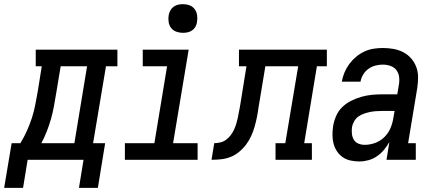

<svg xmlns="http://www.w3.org/2000/svg" viewBox="-74 -769 2094 924"><path d="M306 135 328 0H59L37 135H-54L-18 -80H24Q42 -109 56 -140.5Q70 -172 80 -203Q90 -234 96 -266.5Q102 -299 108 -331L127 -450H98V-530H491V-450H436L374 -80H432L397 135ZM125 -80H284L345 -450H218L196 -318Q191 -288 185.5 -257.5Q180 -227 171.5 -197Q163 -167 151.5 -137.5Q140 -108 125 -80Z M527 0V-80H669L730 -450H613V-530H834L759 -80H877V0ZM806 -611Q790 -611 774.5 -616.5Q759 -622 749.5 -634.5Q740 -647 737.5 -663.5Q735 -680 738 -697Q740 -708 746 -719Q752 -730 762 -737Q772 -744 783.5 -746.5Q795 -749 806 -749Q823 -749 838 -743.5Q853 -738 862.5 -725.5Q872 -713 874.5 -696.5Q877 -680 874 -663Q873 -652 867 -641Q861 -630 851 -623Q841 -616 829.5 -613.5Q818 -611 806 -611Z M944 0 957 -80Q971 -80 986 -83.5Q1001 -87 1013.5 -96Q1026 -105 1035.5 -117.5Q1045 -130 1051.5 -143.5Q1058 -157 1062.5 -171.5Q1067 -186 1070 -200Q1073 -214 1075.5 -228.5Q1078 -243 1081 -257Q1081 -259 1081 -260.5Q1081 -262 1082 -263L1112 -450H1076V-530H1499V-450H1451L1390 -80H1427V0H1252V-80H1299L1361 -450H1203L1170 -251Q1167 -228 1162.5 -205.5Q1158 -183 1151.5 -160Q1145 -137 1135 -115Q1125 -93 1110.5 -73.5Q1096 -54 1076.5 -38Q1057 -22 1035 -13.5Q1013 -5 990 -2.5Q967 0 944 0Z M1656 8H1655Q1655 8 1655 8Q1655 8 1655 8Q1634 8 1613 3.5Q1592 -1 1575.5 -12.5Q1559 -24 1548 -40.5Q1537 -57 1531.5 -77Q1526 -97 1526 -118.5Q1526 -140 1529 -161Q1533 -186 1543.5 -210.5Q1554 -235 1573 -253.5Q1592 -272 1616 -284Q1640 -296 1665 -303Q1690 -310 1714.5 -312.5Q1739 -315 1764 -315H1838L1845 -358Q1849 -377 1847 -396.5Q1845 -416 1834.5 -430.5Q1824 -445 1806 -451.5Q1788 -458 1768 -458Q1751 -458 1733 -453.5Q1715 -449 1699.5 -438Q1684 -427 1674 -410.5Q1664 -394 1661 -376H1571Q1575 -399 1584 -420.5Q1593 -442 1607 -461Q1621 -480 1639.5 -495.5Q1658 -511 1679.5 -521Q1701 -531 1723.5 -534.5Q1746 -538 1768 -538Q1795 -538 1820 -533.5Q1845 -529 1867 -517.5Q1889 -506 1905 -487.5Q1921 -469 1929.5 -446Q1938 -423 1938 -397Q1938 -371 1934 -345L1890 -80H1927V0H1786L1800 -86Q1789 -66 1774 -48Q1759 -30 1740 -17Q1721 -4 1699 2Q1677 8 1656 8ZM1681 -72Q1706 -72 1731 -81Q1756 -90 1775.5 -109Q1795 -128 1805 -152Q1815 -176 1819 -201L1825 -235H1764Q1750 -235 1735.5 -234Q1721 -233 1706.5 -230Q1692 -227 1677.5 -222Q1663 -217 1650.5 -208Q1638 -199 1630.5 -185.5Q1623 -172 1620 -158Q1618 -142 1619.5 -126Q1621 -110 1628.5 -97Q1636 -84 1650.5 -78Q1665 -72 1681 -72Z"/></svg>

Font: Iosevka Curly Slab MdObl
Style: Regular
Weight: 500
Italic angle: -9°
Monospace: yes
Designer: Belleve Invis
Foundry: Belleve Invis
Version: Version 11.0.0; ttfautohint (v1.8.3)